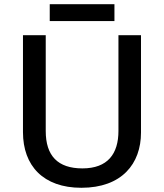

<svg xmlns="http://www.w3.org/2000/svg" viewBox="-20 -881 778 911"><path d="M523 -861H216V-781H523ZM649 -252V-714H542V-260C542 -151 491 -82 371 -82C254 -82 197 -142 197 -259V-714H89V-254C89 -95 185 10 366 10C558 10 649 -104 649 -252Z"/></svg>

Font: Noto Sans Hanifi Rohingya Medium
Style: Regular
Weight: 500
Designer: Monotype Design Team and DaltonMaag
Foundry: Google LLC
Version: Version 2.102